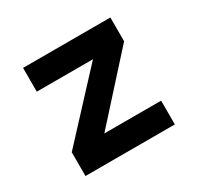

<svg xmlns="http://www.w3.org/2000/svg" viewBox="-118 -657 821 796"><g transform="rotate(-30 293.0 -259.0)"><path d="M180.2 -54.2 78.1 -113.8 400.4 -461.4 496.1 -403.8ZM78.1 0V-113.8H505.9V0ZM78.1 -403.8V-517.6H496.1V-403.8Z"/></g></svg>

Font: Cascadia Mono PL
Style: Regular
Weight: 400
Monospace: yes
Designer: Aaron Bell
Foundry: Saja Typeworks
Version: Version 2102.003